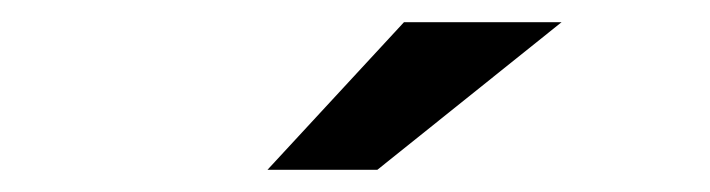

<svg xmlns="http://www.w3.org/2000/svg" viewBox="-20 -756 640 173"><path d="M221 -603 344 -736H486L320 -603Z"/></svg>

Font: Red Hat Mono SemiBold
Style: Regular
Weight: 600
Monospace: yes
Designer: Pentagram, MCKL
Foundry: Pentagram, MCKL
Version: Version 1.023